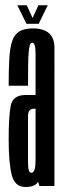

<svg xmlns="http://www.w3.org/2000/svg" viewBox="-20 -715 245 738"><path d="M131.6 0 116.7 -47.9V-370.7Q116.7 -464.4 116.7 -507.7Q116.7 -550.9 104.1 -550.9L106 -605.8Q189.4 -605.8 189.3 -531.1Q189.2 -456.4 189.2 -332.1V0ZM77.7 3.8Q36.6 3.8 24.9 -43.1Q13.3 -90 13.3 -180.8Q13.3 -266.6 21.1 -308.2Q28.9 -349.8 78.2 -349.8Q99.8 -349.8 121.9 -349.8V-297.1Q116.9 -297.1 110.1 -297.1Q87.7 -297.1 87.7 -268Q87.7 -238.8 87.7 -181.5Q87.7 -126.9 87.7 -88.8Q87.7 -50.8 100.3 -50.8Q109.5 -50.8 113.1 -64Q116.7 -77.2 116.7 -100.2L138.2 -87Q138.2 -46.3 128.7 -21.3Q119.1 3.8 77.7 3.8ZM13.3 -385.4Q13.3 -446.2 15.7 -488.4Q18 -530.6 26.6 -556.5Q35.1 -582.4 54 -594.1Q72.8 -605.8 106 -605.8L106.6 -579.6L104.1 -550.9Q98 -550.9 94.8 -541.2Q91.6 -531.5 90 -511.4Q88.5 -491.3 88.1 -459.9Q87.7 -428.6 87.7 -385.4ZM81.8 -623.5 46.6 -694.8H82.8L105.2 -645.6L127.6 -694.8H163.6L128.7 -623.5Z"/></svg>

Font: Anybody UltraCondensed Thin
Style: Regular
Weight: 100
Width: 1
Designer: Tyler Finck
Foundry: Etcetera Type Company
Version: Version 1.110